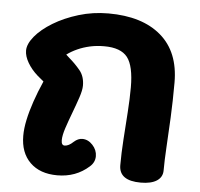

<svg xmlns="http://www.w3.org/2000/svg" viewBox="-48 -656 750 720"><g transform="rotate(5 327.5 -296.0)"><path d="M193 14.3Q127.7 14.3 90.5 -22.2Q53.3 -58.7 53.3 -122.7Q53.3 -149.7 60.2 -182.4Q67.1 -215.1 80.1 -253.2Q93.1 -291.3 111 -331.7L87.4 -351.4Q64.1 -372 50 -396.2Q35.9 -420.4 35.9 -441.7Q35.9 -466.4 59.7 -495.3Q83.6 -524.2 125.2 -549.5Q166.9 -574.8 220.2 -591Q273.6 -607.2 332 -607.2Q459.1 -607.2 530.1 -546.4Q601 -485.7 601 -370.4Q601 -299.7 598 -237.9Q595 -176.2 592 -125.8Q589 -75.4 589 -38.9Q589 -13.6 567.8 0.4Q546.6 14.3 507.2 14.3Q425.4 14.3 425.4 -44.2Q425.4 -89.4 428.9 -141.4Q432.4 -193.4 435.9 -244.5Q439.4 -295.6 439.4 -338.1Q439.4 -418.9 414.3 -451.1Q389.2 -483.2 326.9 -483.2Q298.4 -483.2 273.3 -477.7Q248.2 -472.1 226.7 -462.4Q205.1 -452.7 187.4 -439.7L199.8 -428.3Q222.7 -408.8 241.3 -386.3Q259.9 -363.9 259.9 -329.1Q259.9 -311.9 250.5 -283.8Q241.1 -255.8 229.2 -224.3Q217.3 -192.9 207.9 -164.7Q198.6 -136.4 198.6 -118.7Q198.6 -108.9 201.6 -104.1Q204.7 -99.2 211.1 -99.2Q226 -99.2 244 -116.4Q259 -129.9 275.4 -129.9Q297 -129.9 314.1 -111.4Q331.2 -92.9 331.2 -69.6Q331.2 -46.4 312.4 -30Q263.2 14.3 193 14.3Z"/></g></svg>

Font: Playpen Sans Thai
Style: Regular
Weight: 400
Designer: Sirin Gunkloy, Laura Meseguer, Veronika Burian, José Scaglione
Foundry: TypeTogether
Version: Version 2.000